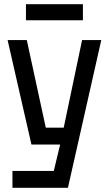

<svg xmlns="http://www.w3.org/2000/svg" viewBox="-20 -890 515 910"><path d="M39 0V-80H235L265 -205H129L16 -700H107L197 -285H282L369 -700H460L302 0ZM103 -794V-870H373V-794Z"/></svg>

Font: Tektur SemiCondensed
Style: Regular
Weight: 400
Width: 4
Designer: Adam Jagosz
Foundry: Adam Jagosz
Version: Version 1.005;gftools[0.9.30]